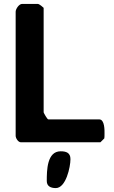

<svg xmlns="http://www.w3.org/2000/svg" viewBox="-20 -727 581 981"><path d="M219 198C219 225 240 234 265 234C317 234 340 126 340 86C340 54 319 46 290 46C220 46 219 143 219 198ZM173 -707H93C77 -707 60 -681 60 -667V-33C60 -22 72 0 87 0H493L513 -20C514 -21 514 -40 514 -47C514 -57 516 -117 487 -117H227C221 -117 203 -151 203 -153V-687C200 -690 181 -707 173 -707Z"/></svg>

Font: Asimov Print
Style: C
Weight: 500
Designer: Google
Version: Version 2.000980: 2014